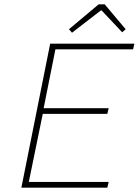

<svg xmlns="http://www.w3.org/2000/svg" viewBox="-20 -860 640 880"><path d="M78 0 210 -660H596L590 -634H234L180 -364H478L472 -338H176L112 -26H478L472 0ZM310 -710 296 -726 432 -840H460L556 -726L540 -712L446 -812H442Z"/></svg>

Font: TypoPRO Source Code Pro
Style: Italic
Weight: 200
Italic angle: -11°
Monospace: yes
Designer: Paul D. Hunt, Teo Tuominen
Foundry: Adobe Systems Incorporated
Version: Version 1.030;PS 1.0;hotconv 1.0.84;makeotf.lib2.5.63406